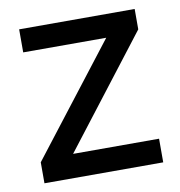

<svg xmlns="http://www.w3.org/2000/svg" viewBox="-65 -580 601 640"><g transform="rotate(-10 236.0 -260.0)"><path d="M41 -520H432V-451L146 -80H437V0H35V-71L322 -442H41Z"/></g></svg>

Font: ABeeZee
Style: Regular
Weight: 400
Designer: Anja Meiners
Foundry: Anja Meiners
Version: Version 1.001